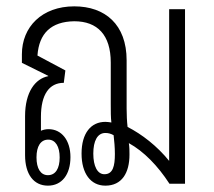

<svg xmlns="http://www.w3.org/2000/svg" viewBox="-20 -579 673 605"><path d="M131 6C175 6 202 -29 202 -84C202 -137 174 -172 133 -172C124 -172 116 -170 109 -167V-211C109 -281 135 -318 181 -318L186 -357L98 -404C103 -474 141 -511 214 -512C287 -512 329 -469 329 -382V-251C329 -229 329 -208 331 -193C325 -194 318 -195 312 -195C267 -195 237 -160 237 -95C237 -32 266 6 312 6C364 6 388 -34 388 -92C388 -103 388 -116 386 -128C433 -102 477 -57 514 0H563V-550H513V-72C475 -119 427 -156 382 -179C380 -196 379 -217 379 -237V-389C379 -502 311 -559 214 -559C112 -559 49 -494 49 -408V-381L132 -340V-339C91 -331 59 -289 59 -213V-90C59 -30 86 6 131 6ZM309 -30C287 -30 274 -55 274 -95C274 -135 287 -160 312 -160C321 -160 329 -158 338 -153C340 -135 342 -115 342 -94C342 -56 336 -30 309 -30ZM131 -27C108 -27 95 -48 95 -83C95 -118 108 -139 132 -139C155 -139 168 -117 168 -83C168 -48 155 -27 131 -27Z"/></svg>

Font: Noto Sans Thai Looped ExtraCondensed Light
Style: Regular
Weight: 300
Width: 2
Designer: Sasikarn Vongin, Ben Mitchell
Foundry: The Fontpad Ltd
Version: Version 1.001